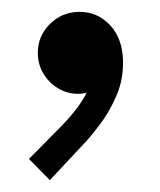

<svg xmlns="http://www.w3.org/2000/svg" viewBox="-20 -152 273 327"><path d="M64.9 154.8 29.3 118.7 82 65.4Q95.2 52.2 107.7 36.6Q120.1 21 128.7 3.9Q137.2 -13.2 136.7 -31.7H157.7Q152.8 -14.6 142.8 -3.4Q132.8 7.8 112.8 7.8Q94.7 7.8 79.1 -1.5Q63.5 -10.7 54 -26.6Q44.4 -42.5 44.4 -62Q44.4 -90.8 65.2 -111.3Q85.9 -131.8 115.7 -131.8Q146 -131.8 167.2 -109.4Q188.5 -86.9 189.5 -48.8Q190.4 -17.6 178.7 10Q167 37.6 150.6 59.3Q134.3 81.1 121.6 94.2Z"/></svg>

Font: Reddit Sans Medium
Style: Regular
Weight: 500
Designer: Stephen Hutchings
Foundry: Reddit
Version: Version 1.014